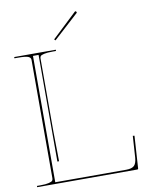

<svg xmlns="http://www.w3.org/2000/svg" viewBox="-101 -1031 858 1104"><g transform="rotate(-10 327.5 -479.0)"><path d="M268.6 -819.8 412.6 -955.6Q417 -960 420.9 -955.6Q425.8 -950.7 421.9 -946.8L275.4 -813ZM24.9 -759.8H267.6V-752.4H247.6Q215.3 -752.4 198 -748.3Q180.7 -744.1 176.5 -739Q172.4 -733.9 172.4 -725.1V-300.3L174.8 -125H165V-747.6H132.3V-9.8H545.9Q579.6 -9.8 593.3 -22.9Q606.9 -36.1 609.4 -68.4L617.7 -195.3L627.4 -194.3L615.2 -4.4Q615.2 0 609.9 0H24.9V-7.3H44.9Q77.1 -7.3 94.5 -11.7Q111.8 -16.1 116 -21.5Q120.1 -26.9 120.1 -35.2V-726.6Q120.1 -739.7 105.5 -746.1Q90.8 -752.4 44.9 -752.4H24.9Z"/></g></svg>

Font: ZnikomitNo25
Style: Regular
Weight: 100
Designer: gluk
Foundry: gluk
Version: Version 0.56